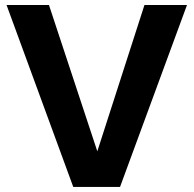

<svg xmlns="http://www.w3.org/2000/svg" viewBox="-20 -740 766 760"><path d="M270 0 5.9 -720.2H173.8L365.2 -141.1L551.8 -720.2H720.2L455.1 0Z"/></svg>

Font: Aspekta 400
Style: Bold
Weight: 700
Designer: Ivo Dolenc
Version: Version 2.000